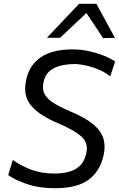

<svg xmlns="http://www.w3.org/2000/svg" viewBox="-20 -988 631 1019"><path d="M271.5 11Q188 11 122.2 -11.5Q56.5 -34 23.5 -59L48 -139Q92 -107.5 146.2 -87.2Q200.5 -67 269 -67Q307 -67 342 -75.2Q377 -83.5 402.5 -106.8Q428 -130 438 -174.5Q441 -187.5 441 -199.5Q441 -239 410 -265.5Q369.5 -299.5 290 -333Q187.5 -376 144.5 -428.5Q113.5 -465.5 113.5 -518Q113.5 -539.5 119 -564Q135 -642.5 196.8 -684.2Q258.5 -726 366.5 -726Q410 -726 454.2 -716Q498.5 -706 534.8 -691Q571 -676 591 -661.5L565 -582.5Q539.5 -603.5 505.5 -618Q471.5 -632.5 437 -640.2Q402.5 -648 376 -648Q339.5 -648 304.8 -640.2Q270 -632.5 244.8 -612.2Q219.5 -592 211.5 -554.5Q208 -539.5 208 -526.5Q208 -508 215 -492.5Q226.5 -466.5 260.5 -444Q294.5 -421.5 354 -396.5Q432 -363.5 473.8 -329Q515.5 -294.5 528 -255Q535 -233 535 -208.5Q535 -188.5 530.5 -167Q512 -80 450.8 -34.5Q389.5 11 271.5 11ZM527 -786Q505.5 -819 483.2 -852.2Q461 -885.5 438.5 -919Q403 -885.5 368.5 -853Q334 -820.5 299 -787.5H229Q272.5 -833.5 314.5 -878Q356.5 -922 400 -968H491.5Q516 -922.5 541 -877Q566 -831.5 590 -787Z"/></svg>

Font: Heraclito
Style: Italic
Weight: 400
Italic angle: -12°
Designer: Kostas Bartsokas (font) & Cristiano Sobral (main changes)
Foundry: Kostas Bartsokas (font) & Cristiano Sobral (main changes)
Version: Version 1.00;July 8, 2020;FontCreator 13.0.0.2655 64-bit